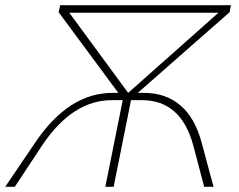

<svg xmlns="http://www.w3.org/2000/svg" viewBox="-44 -720 923 740"><path d="M-24 0 92 -171Q221 -362 389 -362H412L182 -673L188 -700H846L841 -673L487 -362H512Q594 -362 650.5 -314.5Q707 -267 733 -171L779 0H743L701 -159Q654 -334 503 -334H461L394 0H362L429 -334H387Q235 -334 118 -159L13 0ZM450 -362 798 -671H223Z"/></svg>

Font: Montserrat ExtraLight
Style: Italic
Weight: 200
Italic angle: -11.3°
Designer: Julieta Ulanovsky
Foundry: Julieta Ulanovsky
Version: Version 9.000; ttfautohint (v1.8.4.7-5d5b)